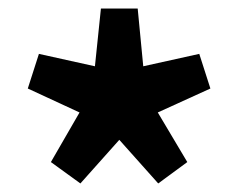

<svg xmlns="http://www.w3.org/2000/svg" viewBox="-20 -832 558 449"><path d="M168 -403 99 -453 166 -569 45 -625 71 -706 202 -677 216 -812H302L315 -677L446 -706L472 -625L349 -569L418 -453L350 -403L259 -505Z"/></svg>

Font: Noto Sans KR Thin ExtraBold
Style: Regular
Weight: 800
Version: Version 2.004-H2;hotconv 1.0.118;makeotfexe 2.5.65603